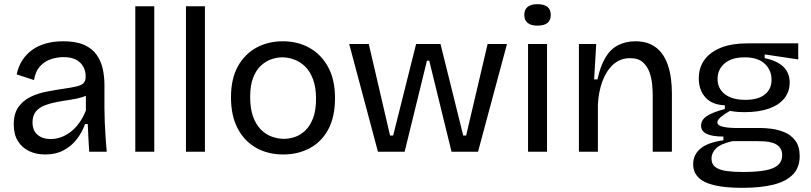

<svg xmlns="http://www.w3.org/2000/svg" viewBox="-20 -728 3890 921"><path d="M197 13Q154 13 120 -3Q86 -19 66 -51Q46 -83 46 -131Q46 -183 68 -214Q90 -245 125 -262.5Q160 -280 201.5 -288Q243 -296 283 -302Q324 -308 347.5 -313.5Q371 -319 381 -329.5Q391 -340 391 -361Q391 -388 379 -409Q367 -430 344 -442Q321 -454 284 -454Q254 -454 224 -444Q194 -434 172 -410Q150 -386 143 -344L60 -371Q68 -409 86.5 -438Q105 -467 133.5 -488Q162 -509 200 -519.5Q238 -530 283 -530Q345 -530 384 -512.5Q423 -495 444 -464.5Q465 -434 473 -397Q481 -360 481 -322V-211Q481 -179 482.5 -142.5Q484 -106 486.5 -69Q489 -32 492 0H408Q406 -33 404 -66Q402 -99 401 -133H388Q374 -94 349 -61Q324 -28 286 -7.5Q248 13 197 13ZM223 -61Q246 -61 269 -68.5Q292 -76 315 -92.5Q338 -109 357.5 -135Q377 -161 392 -198V-291L419 -287Q403 -271 376.5 -262.5Q350 -254 318 -249.5Q286 -245 254 -239Q222 -233 195.5 -223Q169 -213 152.5 -193.5Q136 -174 136 -141Q136 -102 160 -81.5Q184 -61 223 -61Z M629 0V-698H720V0Z M872 0V-698H963V0Z M1339 13Q1265 13 1208.5 -19Q1152 -51 1120 -112Q1088 -173 1088 -261Q1088 -351 1121.5 -410.5Q1155 -470 1211 -500Q1267 -530 1337 -530Q1408 -530 1464.5 -498.5Q1521 -467 1554 -406.5Q1587 -346 1587 -257Q1587 -167 1554.5 -107Q1522 -47 1465.5 -17Q1409 13 1339 13ZM1342 -62Q1369 -62 1396 -71.5Q1423 -81 1445.5 -103Q1468 -125 1482 -162Q1496 -199 1496 -254Q1496 -310 1481.5 -348Q1467 -386 1443.5 -409Q1420 -432 1391 -442.5Q1362 -453 1334 -453Q1308 -453 1281 -443.5Q1254 -434 1231 -412.5Q1208 -391 1194 -354.5Q1180 -318 1180 -263Q1180 -207 1194 -168.5Q1208 -130 1231.5 -106.5Q1255 -83 1284 -72.5Q1313 -62 1342 -62Z M1793 0 1655 -517H1749L1851 -78H1866L1976 -517H2093L2202 -78H2216L2319 -517H2412L2273 0H2146L2039 -437H2028L1921 0Z M2513 0V-517H2604V0ZM2558 -605Q2527 -605 2511 -618Q2495 -631 2495 -656Q2495 -682 2511 -695Q2527 -708 2558 -708Q2590 -708 2606 -695Q2622 -682 2622 -656Q2622 -631 2606 -618Q2590 -605 2558 -605Z M2757 0V-314V-517H2840L2830 -347H2846Q2860 -412 2884.5 -452.5Q2909 -493 2945.5 -511.5Q2982 -530 3028 -530Q3072 -530 3102.5 -515Q3133 -500 3152.5 -475Q3172 -450 3183 -418Q3194 -386 3198.5 -351Q3203 -316 3203 -282V0H3111V-269Q3111 -291 3108.5 -321Q3106 -351 3096 -380Q3086 -409 3064 -429Q3042 -449 3003 -449Q2955 -449 2921.5 -418.5Q2888 -388 2869.5 -337.5Q2851 -287 2848 -227V0Z M3541 173Q3459 173 3406.5 160.5Q3354 148 3329.5 122.5Q3305 97 3305 60Q3305 14 3340.5 -15.5Q3376 -45 3450 -55V-73Q3396 -73 3369.5 -86Q3343 -99 3343 -125Q3343 -152 3369.5 -170.5Q3396 -189 3457 -205V-223Q3396 -225 3364 -260.5Q3332 -296 3332 -352Q3332 -404 3359.5 -441.5Q3387 -479 3439 -499.5Q3491 -520 3564 -520H3809V-443L3648 -467V-449Q3707 -437 3737.5 -408Q3768 -379 3768 -332Q3768 -289 3743 -257Q3718 -225 3669.5 -207.5Q3621 -190 3551 -190Q3536 -190 3521 -191Q3506 -192 3481 -196Q3453 -180 3437 -166Q3421 -152 3421 -141Q3421 -130 3435.5 -124Q3450 -118 3471.5 -116Q3493 -114 3512 -114H3632Q3652 -114 3682.5 -110Q3713 -106 3743.5 -93.5Q3774 -81 3795 -53.5Q3816 -26 3816 21Q3816 75 3784 108.5Q3752 142 3691 157.5Q3630 173 3541 173ZM3543 97Q3610 97 3652 89Q3694 81 3713 63Q3732 45 3732 17Q3732 -8 3719 -22.5Q3706 -37 3686 -43Q3666 -49 3646 -50Q3626 -51 3611 -51H3494Q3436 -38 3414.5 -16Q3393 6 3393 32Q3393 60 3412.5 74Q3432 88 3466.5 92.5Q3501 97 3543 97ZM3555 -249Q3617 -249 3649 -275Q3681 -301 3681 -345Q3681 -392 3648 -422.5Q3615 -453 3552 -453Q3490 -453 3456 -424Q3422 -395 3422 -349Q3422 -319 3437.5 -296.5Q3453 -274 3482.5 -261.5Q3512 -249 3555 -249Z"/></svg>

Font: Bricolage Grotesque 48pt Condensed ExtraBold
Style: Regular
Weight: 400
Version: Version 1.000;gftools[0.9.30]